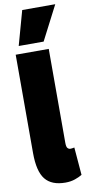

<svg xmlns="http://www.w3.org/2000/svg" viewBox="-107 -1020 503 1070"><g transform="rotate(-10 144.5 -484.5)"><path d="M210 -740V-209Q210 -186 216.5 -178.5Q223 -171 233 -171Q241 -171 255 -174L268 -17Q252 -7 227.5 1.5Q203 10 173 10Q95 10 59 -35Q23 -80 23 -184V-740ZM48 -785 102 -979H289L189 -785Z"/></g></svg>

Font: Georama Condensed Black
Style: Regular
Weight: 900
Width: 3
Designer: Jean-Baptiste Levee
Foundry: Production Type
Version: Version 1.000